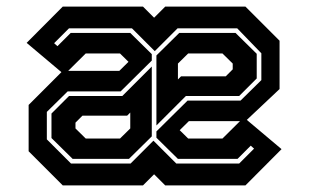

<svg xmlns="http://www.w3.org/2000/svg" viewBox="-20 -560 935 580"><path d="M169.5 0 66.5 -103V-243L169.5 -346H340.5L373.5 -378.5V-368L342.5 -398.5H239L174.5 -334.5L60.5 -430.5L169.5 -540H412L445.5 -506.5L479 -540H721.5L824.5 -437V-291L721.5 -194H550.5L517.5 -161.5V-172L548.5 -141.5H652L716.5 -205.5L830.5 -109.5L721.5 0H479L445.5 -33.5L412 0ZM194.5 -66H374.5L443.5 -135L512.5 -66H702.5L747.5 -111L737.5 -120L697.5 -80H517.5L452.5 -144V-163L546.5 -256H706.5L769.5 -318V-399L696.5 -474.5H516.5L447.5 -405.5L378.5 -474.5H188.5L143.5 -429.5L153.5 -420.5L193.5 -460.5H373.5L438.5 -396.5V-377L344.5 -284H184.5L121.5 -222V-139ZM199.5 -80 135.5 -143V-217L188.5 -270H349.5L438.5 -359V-148L369.5 -80ZM452.5 -181V-392.5L521.5 -460.5H691.5L755.5 -397.5V-323L702.5 -270H541.5ZM239 -141.5H342.5L373.5 -172V-220L364 -210.5H229L208 -189.5V-172ZM517.5 -320 527 -329.5H662L683 -350.5V-368L652 -398.5H548.5L517.5 -368Z"/></svg>

Font: Tourney
Style: Bold
Weight: 700
Designer: Tyler Finck
Foundry: Etcetera Type Co
Version: Version 1.015